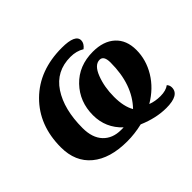

<svg xmlns="http://www.w3.org/2000/svg" viewBox="-132 -732 948 948"><g transform="rotate(-45 342.0 -258.0)"><path d="M500 -43.9Q530.3 -32.2 566.9 -32.2Q605 -32.2 627 -48.8Q637.2 -38.1 637.2 -22.9Q637.2 29.8 545.9 29.8Q475.1 29.8 398.9 -2.9Q345.2 9.8 293 9.8Q173.3 9.8 106.7 -45.4Q40 -100.6 40 -201.2Q40 -354.5 136.5 -450.2Q232.9 -545.9 391.1 -545.9Q484.9 -545.9 484.9 -503.9Q484.9 -482.9 461.9 -464.8Q430.7 -483.9 389.2 -483.9Q289.1 -483.9 236.1 -403.6Q183.1 -323.2 183.1 -192.9Q183.1 -125 217.5 -88.4Q252 -51.8 311 -51.8H329.1Q264.2 -112.8 264.2 -201.2Q264.2 -295.4 325.7 -359.6Q387.2 -423.8 485.8 -423.8Q559.6 -423.8 601.8 -385.3Q644 -346.7 644 -277.8Q644 -209 606.4 -146.7Q568.8 -84.5 500 -43.9ZM425.8 -83Q509.8 -170.4 509.8 -324.2Q509.8 -372.1 481 -372.1Q445.3 -372.1 423.6 -316.2Q401.9 -260.3 401.9 -191.9Q401.9 -123.5 425.8 -83Z"/></g></svg>

Font: Droid Serif
Style: Bold Italic
Weight: 700
Italic angle: -12°
Designer: Monotype Design team
Foundry: Monotype Imaging Inc.
Version: Version 1.03